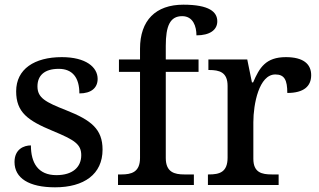

<svg xmlns="http://www.w3.org/2000/svg" viewBox="-20 -790 1364 820"><path d="M215 10C339 10 418 -46 418 -151C418 -239 369 -277 263 -319C174 -354 140 -372 140 -421C140 -466 168 -496 231 -496C290 -496 319 -458 319 -391C370 -391 397 -415 397 -453C397 -503 347 -546 244 -546C127 -546 49 -495 49 -400C49 -310 99 -275 205 -231C299 -192 327 -174 327 -127C327 -77 291 -42 221 -42C142 -42 112 -95 112 -169C82 -169 42 -153 42 -98C42 -29 104 10 215 10Z M484 0H808V-45H767C726 -45 688 -54 688 -115V-483H828V-536H688V-594C688 -679 706 -721 758 -721C805 -721 819 -677 819 -639C876 -639 908 -662 908 -699C908 -739 874 -770 763 -770C645 -770 578 -703 578 -582V-536H488V-483H578V-115C578 -54 540 -45 499 -45H484Z M868 0H1170V-45H1141C1098 -45 1062 -53 1062 -112V-268C1062 -345 1086 -472 1156 -472C1195 -472 1207 -448 1207 -393C1278 -393 1309 -422 1309 -469C1309 -517 1275 -546 1201 -546C1115 -546 1088 -501 1061 -438H1056L1036 -536H870V-491H873C917 -491 952 -482 952 -423V-117C952 -54 917 -45 872 -45H868Z"/></svg>

Font: Noto Serif Gurmukhi Medium
Style: Regular
Weight: 500
Designer: Vaibhav Singh and the Monotype Design Team
Foundry: Monotype Imaging Inc.
Version: Version 2.004